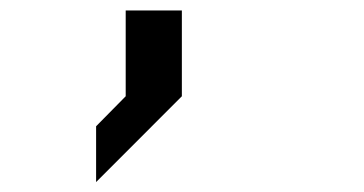

<svg xmlns="http://www.w3.org/2000/svg" viewBox="-20 -187 707 373"><path d="M224.2 0V-166.7H333.3V0L166.7 166.7V58.3Z"/></svg>

Font: 0xA000-Squareish-Mono
Style: Squareish-Mono-Bold
Weight: 700
Version: Version 0.1